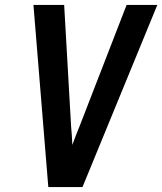

<svg xmlns="http://www.w3.org/2000/svg" viewBox="-20 -755 655 775"><path d="M175 0 115 -735H239L267 -245Q269 -226 270 -207.5Q271 -189 272 -170Q279 -189 286 -207.5Q293 -226 301 -245L491 -735H615L313 0Z"/></svg>

Font: Iosevka Aile
Style: Bold Italic
Weight: 700
Italic angle: -9°
Designer: Belleve Invis
Foundry: Belleve Invis
Version: Version 28.0.1; ttfautohint (v1.8.4)